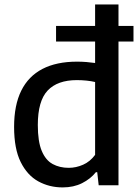

<svg xmlns="http://www.w3.org/2000/svg" viewBox="-20 -828 620 858"><path d="M230.5 -642.5V-712H576.5V-642.5ZM260 9.5Q200.5 9.5 151.2 -17.5Q102 -44.5 72.5 -103.8Q43 -163 43 -261Q43 -358 75 -422.8Q107 -487.5 169.8 -520Q232.5 -552.5 324.5 -552.5Q345.5 -552.5 366.5 -550.8Q387.5 -549 405 -546.5V-808H509.5V0H421L414.5 -58.5H408.5Q384.5 -28.5 346.8 -9.5Q309 9.5 260 9.5ZM287 -78Q320 -78 351.5 -92Q383 -106 405 -136V-461.5Q388.5 -465.5 366.8 -467.8Q345 -470 323.5 -470Q237 -470 193 -423.5Q149 -377 149 -269.5Q149 -195.5 166.5 -153.8Q184 -112 215.2 -95Q246.5 -78 287 -78Z"/></svg>

Font: Encode Sans Condensed Thin Medium
Style: Regular
Weight: 500
Version: Version 3.002